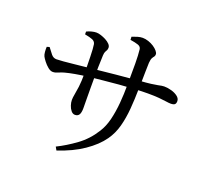

<svg xmlns="http://www.w3.org/2000/svg" viewBox="-136 -946 1272 1167"><g transform="rotate(20 500.0 -362.5)"><path d="M326 28Q385 -1 445.5 -45Q506 -89 547 -155Q572 -194 584.5 -245.5Q597 -297 602 -355.5Q607 -414 607 -475Q608 -556 607.5 -611.5Q607 -667 603 -702Q601 -719 582.5 -725.5Q564 -732 531 -737L530 -757Q548 -764 565 -769Q582 -774 597 -774Q615 -774 634.5 -767.5Q654 -761 670 -750.5Q686 -740 696 -728Q706 -716 706 -707Q706 -696 701 -690.5Q696 -685 691 -676Q686 -667 684 -644Q683 -617 682.5 -585.5Q682 -554 681.5 -524.5Q681 -495 680 -473Q679 -407 674 -345Q669 -283 654.5 -228.5Q640 -174 609 -130Q571 -76 502 -29Q433 18 338 49ZM369 -193Q355 -193 344 -206Q333 -219 327 -237.5Q321 -256 321 -272Q321 -288 325 -308Q329 -328 333.5 -362Q338 -396 338 -455Q338 -476 337.5 -502.5Q337 -529 336.5 -556Q336 -583 334.5 -604.5Q333 -626 331 -637Q327 -654 310 -661Q293 -668 260 -674V-692Q274 -699 291 -703.5Q308 -708 322 -708Q335 -708 352 -702.5Q369 -697 385 -688.5Q401 -680 411.5 -669Q422 -658 422 -646Q422 -636 418.5 -629.5Q415 -623 411 -615.5Q407 -608 406 -591Q406 -579 405 -559Q404 -539 403.5 -514.5Q403 -490 403 -466Q403 -421 403 -378.5Q403 -336 403.5 -302Q404 -268 404 -249Q404 -219 395.5 -206Q387 -193 369 -193ZM153 -392Q138 -392 121.5 -405.5Q105 -419 92 -436Q79 -453 74 -463Q69 -473 67.5 -490.5Q66 -508 67 -523L84 -528Q100 -506 114 -489Q128 -472 148 -472Q164 -472 192.5 -474.5Q221 -477 254 -480.5Q287 -484 317 -487Q347 -490 366 -492Q397 -495 437 -499.5Q477 -504 520 -508Q563 -512 601.5 -515.5Q640 -519 668 -522Q713 -525 740 -528.5Q767 -532 781.5 -535Q796 -538 804.5 -539.5Q813 -541 821 -541Q844 -541 868.5 -534Q893 -527 909.5 -514Q926 -501 926 -484Q926 -468 918 -462Q910 -456 895 -456Q881 -456 862 -459Q843 -462 814 -464.5Q785 -467 743 -467Q706 -467 657.5 -464.5Q609 -462 557 -457.5Q505 -453 456.5 -448Q408 -443 369 -439Q322 -433 285.5 -426.5Q249 -420 223 -413Q204 -408 186.5 -400Q169 -392 153 -392Z"/></g></svg>

Font: Noto Serif SC ExtraLight Medium
Style: Regular
Weight: 500
Version: Version 2.002-H1;hotconv 1.1.0;makeotfexe 2.6.0